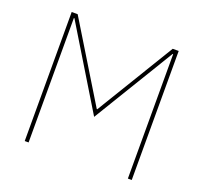

<svg xmlns="http://www.w3.org/2000/svg" viewBox="-126 -879 1086 1025"><g transform="rotate(20 417.0 -366.5)"><path d="M135 0H113V-733H147L416 -292H419L687 -733H721V0H699V-707H696L417 -248L138 -707H135Z"/></g></svg>

Font: IBM Plex Sans JP Thin
Style: Regular
Weight: 100
Designer: Mike Abbink; Paul van der Laan; Pieter van Rosmalen; Wujin Sim; Yejin Wi; Jinhee Kim; Boomi Park; Yona Kim; Kichan Ma
Foundry: Sandoll Inc.
Version: Version 1.001